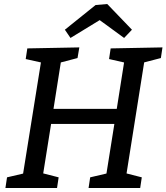

<svg xmlns="http://www.w3.org/2000/svg" viewBox="-20 -936 829 956"><path d="M7 0 15 -53 109 -75 93 -59 186 -639 198 -622 108 -642 116 -695 375 -700 366 -647 271 -622 285 -639 244 -379 232 -394H579L559 -379L600 -639L611 -622L523 -642L531 -695L789 -700L781 -647L685 -622L700 -639L608 -59L600 -75L686 -53L678 0H421L429 -53L523 -75L508 -59L552 -335L565 -319H218L237 -335L193 -59L186 -75L272 -53L264 0ZM331 -747 303 -788 456 -911 514 -916 637 -788 598 -747 446 -858 511 -857Z"/></svg>

Font: Bitter Thin Medium
Style: Italic
Weight: 500
Italic angle: -9°
Version: Version 3.021